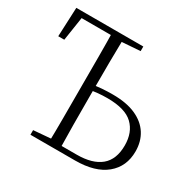

<svg xmlns="http://www.w3.org/2000/svg" viewBox="-159 -884 1047 1045"><g transform="rotate(30 364.5 -361.5)"><path d="M302 0V-32H432Q531 -32 582.5 -75Q634 -118 634 -206Q634 -288 585 -335Q536 -382 424 -382Q392 -382 362.5 -379Q333 -376 302 -370V-402Q337 -409 371 -411.5Q405 -414 439 -414Q526 -414 584 -388Q642 -362 671.5 -315.5Q701 -269 701 -207Q701 -112 633.5 -56Q566 0 440 0ZM267 0Q269 -83 269 -166Q269 -249 269 -333V-390Q269 -474 269 -557.5Q269 -641 267 -723H338Q336 -641 335.5 -557.5Q335 -474 335 -389V-333Q335 -249 335.5 -166Q336 -83 338 0ZM23 -540 31 -723H307V-689H58L89 -723L61 -540ZM160 0V-29L293 -40H302V0ZM301 -684V-723H452V-694L313 -684Z"/></g></svg>

Font: Noto Serif JP
Style: Regular
Weight: 200
Designer: Ryoko NISHIZUKA 西塚涼子 (kana & ideographs); Frank Grießhammer (Latin, Greek & Cyrillic); Wenlong ZHANG 张文龙 (bopomofo); San
Foundry: Adobe
Version: Version 2.001;hotconv 1.1.0;makeotfexe 2.6.0